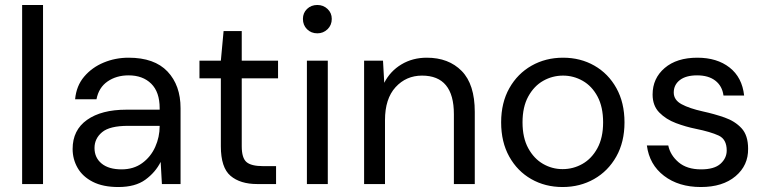

<svg xmlns="http://www.w3.org/2000/svg" viewBox="-20 -740 3079 772"><path d="M69 0V-720H153V0Z M456 12Q394 12 353 -9Q312 -30 292 -65Q272 -100 272 -141Q272 -217 330 -258Q388 -299 488 -299H622V-305Q622 -370 588 -403.5Q554 -437 497 -437Q448 -437 412.5 -412.5Q377 -388 368 -341H282Q287 -395 318.5 -432Q350 -469 397 -488.5Q444 -508 497 -508Q601 -508 653.5 -452.5Q706 -397 706 -305V0H631L626 -89Q605 -47 564.5 -17.5Q524 12 456 12ZM469 -59Q517 -59 551.5 -84Q586 -109 604 -149Q622 -189 622 -233V-234H495Q421 -234 390.5 -208.5Q360 -183 360 -145Q360 -106 388.5 -82.5Q417 -59 469 -59Z M1014 0Q946 0 907 -33Q868 -66 868 -152V-425H782V-496H868L879 -615H952V-496H1098V-425H952V-152Q952 -105 971 -88.5Q990 -72 1038 -72H1090V0Z M1256 -606Q1231 -606 1214.5 -622.5Q1198 -639 1198 -664Q1198 -688 1214.5 -704Q1231 -720 1256 -720Q1280 -720 1297 -704Q1314 -688 1314 -664Q1314 -639 1297 -622.5Q1280 -606 1256 -606ZM1214 0V-496H1298V0Z M1444 0V-496H1520L1525 -407Q1549 -454 1594 -481Q1639 -508 1696 -508Q1784 -508 1836.5 -454.5Q1889 -401 1889 -290V0H1805V-281Q1805 -436 1677 -436Q1613 -436 1570.5 -389.5Q1528 -343 1528 -257V0Z M2242 12Q2172 12 2116 -20Q2060 -52 2027.5 -110.5Q1995 -169 1995 -248Q1995 -327 2028 -385.5Q2061 -444 2117.5 -476Q2174 -508 2244 -508Q2314 -508 2370 -476Q2426 -444 2458.5 -385.5Q2491 -327 2491 -248Q2491 -169 2458 -110.5Q2425 -52 2368.5 -20Q2312 12 2242 12ZM2242 -60Q2285 -60 2322 -81Q2359 -102 2382 -144Q2405 -186 2405 -248Q2405 -310 2382.5 -352Q2360 -394 2323 -415Q2286 -436 2244 -436Q2201 -436 2164 -415Q2127 -394 2104 -352Q2081 -310 2081 -248Q2081 -186 2104 -144Q2127 -102 2163.5 -81Q2200 -60 2242 -60Z M2798 12Q2709 12 2650 -33Q2591 -78 2581 -155H2667Q2675 -116 2708.5 -87.5Q2742 -59 2799 -59Q2852 -59 2877 -81.5Q2902 -104 2902 -135Q2902 -180 2869.5 -195Q2837 -210 2778 -222Q2738 -230 2698 -245Q2658 -260 2631 -287.5Q2604 -315 2604 -360Q2604 -425 2652.5 -466.5Q2701 -508 2784 -508Q2863 -508 2913.5 -468.5Q2964 -429 2972 -356H2889Q2884 -394 2856.5 -415.5Q2829 -437 2783 -437Q2738 -437 2713.5 -418Q2689 -399 2689 -368Q2689 -338 2720.5 -321Q2752 -304 2806 -292Q2852 -282 2893.5 -267.5Q2935 -253 2961.5 -224.5Q2988 -196 2988 -142Q2989 -75 2937.5 -31.5Q2886 12 2798 12Z"/></svg>

Font: DeepMind Sans
Style: Regular
Weight: 400
Designer: Jonny Pinhorn / Modifications: Colophon Foundry
Foundry: Colophon Foundry
Version: Version 1.002; ttfautohint (v1.8.2)